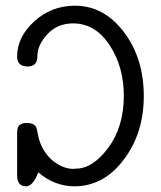

<svg xmlns="http://www.w3.org/2000/svg" viewBox="-20 -641 565 673"><path d="M40 -27V-169Q40 -182 41 -188Q45 -210 74 -210Q90 -210 98 -204.5Q106 -199 108 -192Q110 -185 113 -169.5Q116 -154 120 -143Q137 -98 170.5 -73.5Q204 -49 237 -49Q238 -49 242 -49.5Q246 -50 247 -50Q305 -50 359.5 -123Q414 -196 414 -306Q414 -407 364 -483Q314 -559 236 -559Q181 -559 146 -521Q111 -483 111 -444Q111 -408 77 -408Q40 -408 40 -443Q40 -511 100 -566Q160 -621 243 -621Q344 -621 414 -529Q484 -437 484 -304Q484 -174 413.5 -81Q343 12 241 12Q171 12 114 -37Q96 12 71 12Q40 12 40 -27Z"/></svg>

Font: CMU Typewriter Text
Style: Regular
Weight: 500
Monospace: yes
Version: Version 0.7.0